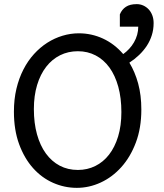

<svg xmlns="http://www.w3.org/2000/svg" viewBox="-20 -884 782 916"><path d="M559.1 -349.1Q559.1 -416.5 544.2 -470.5Q529.3 -524.4 502 -562Q474.6 -599.6 436.3 -619.6Q397.9 -639.6 351.6 -639.6Q305.2 -639.6 266.6 -620.4Q228 -601.1 200.2 -565.2Q172.4 -529.3 157 -478.3Q141.6 -427.2 141.6 -363.8Q141.6 -296.9 156.5 -243.2Q171.4 -189.5 199 -151.6Q226.6 -113.8 265.1 -93.5Q303.7 -73.2 351.6 -73.2Q396.5 -73.2 434.6 -92Q472.7 -110.8 500.2 -146.2Q527.8 -181.6 543.5 -232.9Q559.1 -284.2 559.1 -349.1ZM551.8 -815.4Q561.5 -838.9 580.8 -851.6Q600.1 -864.3 632.3 -864.3Q648.9 -864.3 663.6 -857.7Q678.2 -851.1 689.2 -839.4Q700.2 -827.6 706.5 -811Q712.9 -794.4 712.9 -773.9Q712.9 -743.2 704.3 -716.1Q695.8 -689 680.4 -665.5Q665 -642.1 643.8 -621.8Q622.6 -601.6 597.2 -585Q624 -541 639.2 -485.4Q654.3 -429.7 654.3 -361.3Q654.3 -273.4 628.2 -204.1Q602.1 -134.8 558.8 -86.7Q515.6 -38.6 460.4 -13.2Q405.3 12.2 346.7 12.2Q287.6 12.2 233.4 -11.7Q179.2 -35.6 137.7 -82Q96.2 -128.4 71.3 -196Q46.4 -263.7 46.4 -351.6Q46.4 -410.2 58.3 -460.4Q70.3 -510.7 91.6 -552.2Q112.8 -593.8 142.1 -626Q171.4 -658.2 205.8 -680.2Q240.2 -702.1 278.6 -713.6Q316.9 -725.1 356.4 -725.1Q416.5 -725.1 471.2 -700Q525.9 -674.8 567.9 -626Q583 -636.7 596.2 -650.9Q609.4 -665 619.1 -681.9Q628.9 -698.7 634.3 -717.8Q639.6 -736.8 639.6 -756.8H551.8Z"/></svg>

Font: Andika Viet
Style: Regular
Weight: 400
Designer: Victor Gaultney, Annie Olsen, Julie Remington, Don Collingsworth, Eric Hays, Becca Hirsbrunner
Foundry: SIL International
Version: Version 5.000